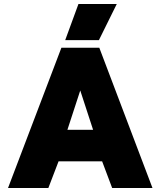

<svg xmlns="http://www.w3.org/2000/svg" viewBox="-20 -937 800 957"><path d="M371 -917H562L473 -737H305ZM286 -699H475L740 0H539L489 -133H272L221 0H20ZM444 -290 380 -486 316 -290Z"/></svg>

Font: Readiness ExtraBold
Style: Regular
Weight: 800
Designer: Katatrad Team
Foundry: CadsonDemak
Version: Version 1.00;January 16, 2020;FontCreator 12.0.0.2550 64-bit